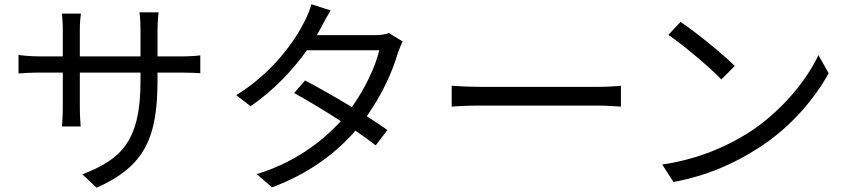

<svg xmlns="http://www.w3.org/2000/svg" viewBox="-20 -836 3990 902"><path d="M720 -571V-696C720 -735 724 -768 725 -778H635C637 -768 640 -735 640 -696V-571H355V-699C355 -734 359 -762 360 -772H271C272 -762 275 -731 275 -699V-571H168C125 -571 76 -576 67 -578V-491C79 -492 124 -495 168 -495H275V-333C275 -295 272 -252 271 -242H359C358 -252 355 -296 355 -333V-495H640V-453C640 -173 549 -87 367 -17L434 46C663 -56 720 -193 720 -460V-495H830C874 -495 911 -493 921 -492V-576C908 -574 874 -571 830 -571Z M1807 -681C1790 -674 1768 -671 1741 -671H1468C1476 -684 1483 -696 1489 -708C1499 -727 1517 -761 1533 -787L1443 -816C1436 -790 1421 -754 1411 -736C1366 -645 1262 -495 1090 -389L1157 -337C1269 -413 1358 -511 1422 -600H1762C1743 -521 1694 -418 1633 -333C1555 -380 1471 -428 1413 -458L1362 -399C1418 -368 1502 -318 1581 -267C1490 -167 1360 -71 1186 -18L1258 44C1434 -21 1560 -119 1650 -222C1688 -196 1721 -172 1745 -153L1800 -225C1775 -243 1741 -266 1703 -290C1773 -388 1824 -499 1849 -587C1855 -603 1864 -627 1872 -641Z M2102 -335C2133 -338 2186 -340 2241 -340H2790C2835 -340 2877 -336 2897 -335V-433C2875 -431 2839 -428 2789 -428H2241C2185 -428 2132 -431 2102 -433Z M3177 -733 3120 -672C3194 -622 3319 -515 3369 -463L3432 -526C3376 -582 3248 -686 3177 -733ZM3091 -63 3144 19C3311 -12 3437 -73 3537 -137C3688 -231 3804 -367 3873 -492L3825 -577C3767 -454 3645 -306 3491 -209C3396 -150 3266 -89 3091 -63Z"/></svg>

Font: Noto Sans Mono CJK SC Regular
Style: Regular
Weight: 400
Designer: Ryoko NISHIZUKA (kana & ideographs); Paul D. Hunt (Latin, Greek & Cyrillic); Wenlong ZHANG (bopomofo); Sandoll Communica
Foundry: Adobe Systems Incorporated
Version: Version 1.005;PS 1.005;hotconv 1.0.96;makeotf.lib2.5.65012